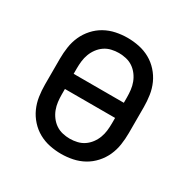

<svg xmlns="http://www.w3.org/2000/svg" viewBox="-128 -644 756 769"><g transform="rotate(30 250.0 -260.0)"><path d="M250 8Q223 8 196.5 2.5Q170 -3 146.5 -16Q123 -29 104.5 -49.5Q86 -70 75 -94.5Q64 -119 60 -146Q56 -173 56 -200V-320Q56 -347 60 -374Q64 -401 75 -425.5Q86 -450 104.5 -470.5Q123 -491 146.5 -504Q170 -517 196.5 -522.5Q223 -528 250 -528Q277 -528 303.5 -522.5Q330 -517 353.5 -504Q377 -491 395.5 -470.5Q414 -450 425 -425.5Q436 -401 440 -374Q444 -347 444 -320V-200Q444 -173 440 -146Q436 -119 425 -94.5Q414 -70 395.5 -49.5Q377 -29 353.5 -16Q330 -3 303.5 2.5Q277 8 250 8ZM134 -295H366V-320Q366 -337 364 -354Q362 -371 356 -387Q350 -403 339.5 -417Q329 -431 315 -440.5Q301 -450 284 -454Q267 -458 250 -458Q233 -458 216 -454Q199 -450 185 -440.5Q171 -431 160.5 -417Q150 -403 144 -387Q138 -371 136 -354Q134 -337 134 -320ZM250 -62Q267 -62 284 -66Q301 -70 315 -79.5Q329 -89 339.5 -103Q350 -117 356 -133Q362 -149 364 -166Q366 -183 366 -200V-225H134V-200Q134 -183 136 -166Q138 -149 144 -133Q150 -117 160.5 -103Q171 -89 185 -79.5Q199 -70 216 -66Q233 -62 250 -62Z"/></g></svg>

Font: Iosevka Fixed
Style: Regular
Weight: 400
Monospace: yes
Designer: Belleve Invis
Foundry: Belleve Invis
Version: Version 33.2.4